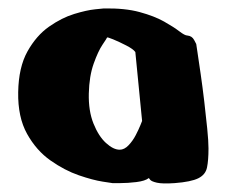

<svg xmlns="http://www.w3.org/2000/svg" viewBox="-20 -433 535 454"><path d="M225 -413Q275 -414 310 -404.5Q345 -395 368 -382Q391 -369 404 -359Q417 -349 423 -349Q434 -348 439 -338.5Q444 -329 444 -329Q444 -329 447 -309Q450 -289 454.5 -258Q459 -227 463 -193Q467 -159 470 -129Q473 -99 473 -82Q473 -54 469.5 -37Q466 -20 449 -11.5Q432 -3 393 0Q364 2 351 -1Q338 -4 335 -8Q332 -12 332 -12Q323 -5 302.5 -2.5Q282 0 264 0Q246 0 246 0Q246 0 223 -3.5Q200 -7 166.5 -18.5Q133 -30 99.5 -53.5Q66 -77 44 -116.5Q22 -156 23 -215Q24 -274 45 -311.5Q66 -349 96 -370Q126 -391 155.5 -400Q185 -409 205 -411Q225 -413 225 -413ZM300 -310Q295 -317 278.5 -325.5Q262 -334 247.5 -340Q233 -346 233 -344Q233 -343 222.5 -327.5Q212 -312 201.5 -282.5Q191 -253 190 -212Q189 -171 201 -141Q213 -111 230.5 -95Q248 -79 263 -79Q274 -79 284 -89.5Q294 -100 301 -113.5Q308 -127 312 -137Q316 -147 316 -147Z"/></svg>

Font: Nerko One
Style: Regular
Weight: 400
Designer: Nermin Kahrimanovic
Foundry: Nermin Kahrimanovic
Version: Version 1.101